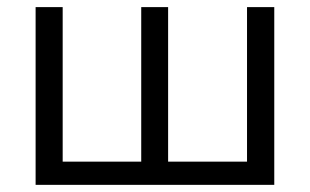

<svg xmlns="http://www.w3.org/2000/svg" viewBox="-20 -517 867 537"><path d="M450.2 -64.9H670.9V-497.1H747.1V0H79.6V-497.1H155.3V-64.9H375V-497.1H450.2Z"/></svg>

Font: Bpm'online Open Sans
Style: Regular
Weight: 400
Foundry: Ascender Corporation
Version: Version 1.10